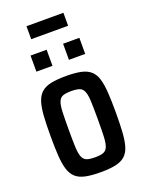

<svg xmlns="http://www.w3.org/2000/svg" viewBox="-155 -903 749 987"><g transform="rotate(-20 219.0 -410.0)"><path d="M222 8Q171 8 138 1Q105 -6 85.5 -23.5Q66 -41 56.5 -71Q47 -101 44 -146Q41 -191 41 -255Q41 -319 44 -364Q47 -409 56.5 -439Q66 -469 85.5 -486.5Q105 -504 138 -511Q171 -518 222 -518Q270 -518 302.5 -511Q335 -504 354.5 -486.5Q374 -469 383 -439Q392 -409 395 -364Q398 -319 398 -255Q398 -191 395 -146Q392 -101 383 -71Q374 -41 354.5 -23.5Q335 -6 302.5 1Q270 8 222 8ZM220 -74Q249 -74 265 -80Q281 -86 288.5 -104.5Q296 -123 297.5 -159Q299 -195 299 -255Q299 -315 297.5 -351Q296 -387 288.5 -405.5Q281 -424 265 -430Q249 -436 219 -436Q190 -436 174 -430Q158 -424 150.5 -405.5Q143 -387 141.5 -351Q140 -315 140 -255Q140 -195 141.5 -159Q143 -123 150.5 -104.5Q158 -86 174 -80Q190 -74 220 -74ZM86 -591V-679H174V-591ZM264 -591V-679H353V-591ZM118 -757V-828H320V-757Z"/></g></svg>

Font: Saira Condensed SemiBold
Style: Regular
Weight: 600
Width: 3
Designer: Hector Gatti with collaboration of the Omnibus-Type team
Foundry: Omnibus-Type
Version: Version 1.100